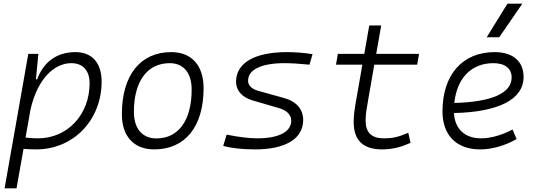

<svg xmlns="http://www.w3.org/2000/svg" viewBox="-20 -815 2970 1060"><path d="M71.3 224.6 109.9 6.8C132.8 8.8 156.2 9.8 179.2 9.8C385.3 9.8 541 -151.4 541 -364.7C541 -468.3 487.8 -527.3 396.5 -527.3C289.1 -527.3 218.8 -468.8 185.1 -377H177.7L178.7 -381.8L191.9 -517.6H136.2L45.4 -2L44.4 -0.5C44.4 -0.5 44.9 -0.5 44.9 -0.5L5.4 224.6ZM121.1 -55.7 147.9 -208C188.5 -389.2 286.1 -466.3 373.5 -466.3C437.5 -466.3 474.6 -425.8 474.6 -355C474.6 -181.6 352.1 -51.3 189.9 -51.3C163.6 -51.3 140.1 -52.7 121.1 -55.7Z M831.1 9.8C1002.4 9.8 1104 -115.7 1104 -328.6C1104 -453.6 1037.6 -527.3 925.8 -527.3C754.4 -527.3 652.8 -399.9 652.8 -184.1C652.8 -62.5 719.2 9.8 831.1 9.8ZM843.8 -50.8C765.1 -50.8 719.2 -105.5 719.2 -197.3C719.2 -366.2 793 -466.3 917 -466.3C993.7 -466.3 1038.1 -412.1 1038.1 -320.3C1038.1 -150.9 965.8 -50.8 843.8 -50.8Z M1388.7 9.8C1557.1 9.8 1653.8 -49.3 1653.8 -152.8C1653.8 -211.4 1616.2 -255.4 1549.3 -273.4L1405.8 -313.5C1370.1 -323.2 1349.6 -343.3 1349.6 -369.6C1349.6 -431.2 1423.3 -466.3 1551.8 -466.3C1584.5 -466.3 1634.3 -463.4 1688.5 -458L1705.6 -516.1C1659.2 -523.4 1607.9 -527.3 1564 -527.3C1385.3 -527.3 1283.2 -467.3 1283.2 -363.3C1283.2 -314.9 1316.9 -277.3 1375.5 -260.3L1520 -218.3C1563 -206.1 1587.9 -180.7 1587.9 -148.9C1587.9 -86.9 1519 -51.3 1399.4 -51.3C1356.4 -51.3 1295.4 -58.6 1231.4 -71.8L1212.4 -9.8C1251.5 2.4 1315.9 9.8 1388.7 9.8Z M2088.9 9.8C2153.8 9.8 2201.7 -6.3 2246.6 -26.4L2233.9 -82C2181.2 -59.1 2148.9 -51.3 2098.1 -51.3C2032.2 -51.3 1998.5 -83.5 1998.5 -147.9C1998.5 -188 2004.4 -217.3 2016.6 -287.1L2046.4 -458H2283.2L2293.5 -517.6H2057.1L2084.5 -674.3H2018.6L1991.2 -517.6H1845.2L1835 -458H1980.5L1950.7 -287.1C1938 -215.8 1932.6 -184.1 1932.6 -141.6C1932.6 -40.5 1984.4 9.8 2088.9 9.8Z M2635.7 -51.3C2546.4 -51.3 2490.7 -103 2486.3 -190.9C2728 -196.3 2870.6 -263.7 2870.6 -390.6C2870.6 -476.6 2811.5 -527.3 2711.4 -527.3C2532.7 -527.3 2422.9 -402.3 2422.9 -199.7C2422.9 -67.9 2500 9.8 2631.3 9.8C2695.8 9.8 2770 -11.2 2832 -47.4L2809.6 -100.1C2752.9 -69.3 2689 -51.3 2635.7 -51.3ZM2488.3 -246.6C2502.4 -383.8 2582.5 -466.3 2704.1 -466.3C2768.1 -466.3 2804.7 -436.5 2804.7 -387.7C2804.7 -298.8 2690.9 -252 2488.3 -246.6ZM2667 -609.4H2736.3L2863.8 -794.9H2781.7Z"/></svg>

Font: Cascadia Mono NF Light
Style: Italic
Weight: 300
Italic angle: -10°
Monospace: yes
Designer: Aaron Bell
Foundry: Saja Typeworks
Version: Version 2404.023